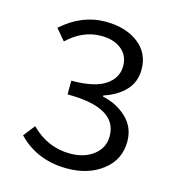

<svg xmlns="http://www.w3.org/2000/svg" viewBox="-103 -762 806 865"><g transform="rotate(15 300.0 -330.0)"><path d="M287.1 12.2Q146.5 12.2 57.1 -81.1L99.1 -134.8Q177.7 -56.2 282.2 -56.2Q348.6 -56.2 391.8 -89.8Q435.1 -123.5 435.1 -178.2Q435.1 -311 203.1 -311V-375Q310.5 -375 361.3 -408.9Q412.1 -442.9 412.1 -499Q412.1 -547.4 376.7 -576.2Q341.3 -605 282.2 -605Q196.3 -605 125 -537.1L81.1 -588.9Q173.3 -671.9 285.2 -671.9Q377.9 -671.9 437 -627.2Q496.1 -582.5 496.1 -504.9Q496.1 -447.3 459.5 -408Q422.9 -368.7 359.9 -348.1V-342.8Q427.7 -328.1 472.9 -284.4Q518.1 -240.7 518.1 -175.8Q518.1 -90.3 451.7 -39.1Q385.3 12.2 287.1 12.2Z"/></g></svg>

Font: Office Code Pro D
Style: Regular
Weight: 400
Designer: Nathan Rutzky & Paul D. Hunt
Foundry: Adobe Systems Incorporated
Version: Version 1.004;PS 001.004;hotconv 1.0.70;makeotf.lib2.5.58329